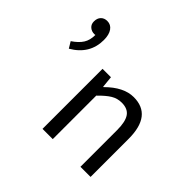

<svg xmlns="http://www.w3.org/2000/svg" viewBox="-162 -899 1099 1099"><g transform="rotate(45 387.5 -349.5)"><path d="M63 -469Q102 -495 120 -523.5Q138 -552 138 -594Q135 -593 130 -593Q108 -593 92.5 -606.5Q77 -620 77 -643Q77 -669 91.5 -684Q106 -699 130 -699Q159 -699 176 -675Q193 -651 193 -608Q193 -493 86 -431ZM304 0V-486H372L379 -416H382Q464 -498 545 -498Q693 -498 693 -308V0H611V-297Q611 -365 589.5 -396Q568 -427 519 -427Q484 -427 455 -409.5Q426 -392 387 -352V0Z"/></g></svg>

Font: RibengUni
Style: Regular
Weight: 400
Designer: (1) Dr. Andrew Glass (Senior Program Manager at Microsoft Corporation)
(2) Bivuti Chakma (Chakma Font Designer & Keyboar
Foundry: Bivuti Chakma
Version: Version 2.2022; Updated on: 03 June 2022; Friday